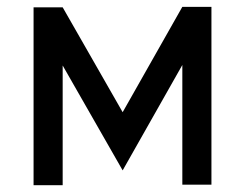

<svg xmlns="http://www.w3.org/2000/svg" viewBox="-20 -543 720 564"><path d="M164.1 1H78.6V-521.5H164.1L340.3 -213.4L515.6 -522.9H601.1V-0.5H515.6V-352.1L340.3 -42.5L164.1 -350.6Z"/></svg>

Font: Proletarsk
Style: Regular
Weight: 400
Designer: Peter Wiegel, original typeface by Carl Albert Fahrenwaldt 1901
Foundry: Peter Wiegel
Version: Version 1.000 2010 initial release